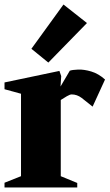

<svg xmlns="http://www.w3.org/2000/svg" viewBox="-30 -830 485 850"><path d="M-10 0V-21L63 -50V-415L-10 -435V-465L233 -516L241 -493L238 -447L279 -517Q290 -521 316 -522Q342 -523 374 -513.5Q406 -504 435 -478L380 -358Q352 -381 331.5 -396.5Q311 -412 287 -412Q280 -412 266 -404Q252 -396 240 -388L239 -387V-50L312 -20V0ZM184 -553 109 -614 251 -810 355 -728Z"/></svg>

Font: Wittgenstein Black
Style: Regular
Weight: 900
Designer: Jörg Drees
Foundry: Jörg Drees
Version: Version 1.303; ttfautohint (v1.8.4.7-5d5b)